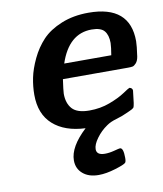

<svg xmlns="http://www.w3.org/2000/svg" viewBox="-79 -540 699 822"><g transform="rotate(-10 270.5 -129.0)"><path d="M71.8 -168.9Q71.8 -205.1 79.3 -242.4Q86.9 -279.8 107.4 -323Q127.9 -366.2 158.9 -399.2Q189.9 -432.1 242.4 -453.6Q294.9 -475.1 360.8 -475.1Q541 -475.1 541 -319.8Q541 -300.8 534.2 -253.9Q531.2 -235.8 522.7 -226.3Q514.2 -216.8 507.1 -215.3Q500 -213.9 487.8 -213.9H204.1Q197.3 -167 196.8 -151.9Q196.8 -109.9 218.5 -85.9Q240.2 -62 293 -62Q340.8 -62 381.8 -77.4Q422.9 -92.8 448.5 -109.9Q474.1 -127 478 -127.9Q491.2 -125 491.2 -113.8Q491.2 -108.9 484.9 -61Q483.9 -55.2 482.9 -50.5Q481.9 -45.9 481 -43.5Q480 -41 476.6 -38.6Q473.1 -36.1 471.7 -35.2Q470.2 -34.2 463.1 -31Q456.1 -27.8 452.1 -25.9Q426.3 -13.7 400.1 -6.3Q374 1 356.9 13.2Q329.1 32.2 309.6 59.1Q290 85.9 290 106Q290 131.8 326.2 131.8Q345.2 131.8 367.2 126Q389.2 120.1 393.1 120.1Q408.2 120.1 408.2 164.1Q408.2 181.2 403.8 185.1Q397.9 191.9 357.4 204.3Q316.9 216.8 284.2 216.8Q241.2 216.8 215.6 194.8Q189.9 172.9 189.9 137.2Q189.9 78.1 263.2 9.8Q173.3 5.9 122.6 -39.6Q71.8 -85 71.8 -168.9ZM221.2 -278.8H425.8Q431.6 -313 432.1 -331.1Q432.1 -365.2 417 -383.5Q401.9 -401.9 361.8 -401.9Q262.2 -401.9 221.2 -278.8Z"/></g></svg>

Font: CMU Sans Serif
Style: BoldOblique
Weight: 700
Italic angle: -12°
Version: Version 0.7.0